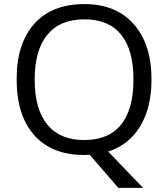

<svg xmlns="http://www.w3.org/2000/svg" viewBox="-20 -745 819 935"><path d="M717.8 -357.9Q717.8 -220.7 662.6 -129.9Q607.4 -39.1 506.8 -6.8L676.8 169.9H556.2L417 8.8L390.1 9.8Q232.4 9.8 146.7 -86.7Q61 -183.1 61 -358.9Q61 -533.2 147 -629.2Q232.9 -725.1 391.1 -725.1Q544.9 -725.1 631.3 -627.4Q717.8 -529.8 717.8 -357.9ZM148.9 -357.9Q148.9 -212.9 210.7 -137.9Q272.5 -63 390.1 -63Q508.8 -63 569.3 -137.7Q629.9 -212.4 629.9 -357.9Q629.9 -502 569.6 -576.4Q509.3 -650.9 391.1 -650.9Q272.5 -650.9 210.7 -575.9Q148.9 -501 148.9 -357.9Z"/></svg>

Font: f1_56222 
Style: Regular
Weight: 400
Foundry: Ascender Corporation
Version: Version 1.10